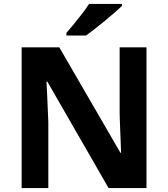

<svg xmlns="http://www.w3.org/2000/svg" viewBox="-20 -954 853 974"><path d="M723.1 0H530.8L220.2 -540H215.8Q217.8 -506.3 219.2 -472.2Q220.7 -438 222.2 -404.1Q223.6 -370.1 225.1 -335.9V0H89.8V-713.9H280.8L590.8 -179.2H594.2Q593.3 -212.4 591.8 -245.1Q590.3 -277.8 589.1 -310.5Q587.9 -343.3 586.9 -376V-713.9H723.1ZM598.6 -934.1V-923.8Q584.5 -910.2 561.5 -890.1Q538.6 -870.1 512.2 -848.4Q485.8 -826.7 460.4 -806.9Q435.1 -787.1 416 -773.9H316.9V-787.1Q333 -805.7 354.2 -831.3Q375.5 -856.9 396.5 -884.3Q417.5 -911.6 431.6 -934.1Z"/></svg>

Font: Wonky
Style: Regular
Weight: 400
Designer: Monotype Design Team
Foundry: Monotype Imaging Inc.
Version: Version 3.000